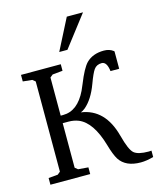

<svg xmlns="http://www.w3.org/2000/svg" viewBox="-135 -1028 938 1133"><g transform="rotate(-15 333.5 -461.0)"><path d="M286 -743 383 -933H482L336 -743ZM33 0V-41L90 -46L107 -60V-611L90 -625L33 -631V-671H276V-631L214 -625L197 -611V-378H212Q301 -378 354 -488Q362 -505 370 -525Q405 -613 434 -643Q474 -683 542 -683Q576 -683 599 -665Q601 -663 602 -662V-556H549Q542 -614 511 -615Q479 -615 463 -592Q448 -571 426 -511Q394 -424 344 -382Q329 -370 317 -366Q460 -346 506 -174Q506 -172 507 -171Q530 -82 555 -60Q580 -39 644 -39L661 -40V-1Q618 11 583 11Q491 11 453 -48Q435 -77 417 -140Q374 -288 293 -321Q265 -332 233 -332H197V-60L214 -46L276 -41V0Z"/></g></svg>

Font: Khartiya
Style: Regular
Weight: 500
Version: Version 1.0.1